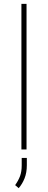

<svg xmlns="http://www.w3.org/2000/svg" viewBox="-20 -770 246 989"><path d="M116.7 -750V0H90.3V-750ZM118.2 43.5V81.1Q118.2 119.6 106.4 148.9Q94.7 178.2 76.2 199.2L58.1 183.6Q75.2 159.2 83.5 136.5Q91.8 113.8 91.8 82V43.5Z"/></svg>

Font: Vazirmatn RD FD Thin
Style: Regular
Weight: 100
Designer: Saber Rastikerdar
Foundry: Saber Rastikerdar
Version: Version 33.003